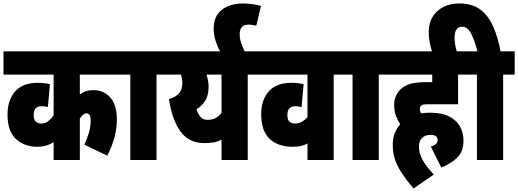

<svg xmlns="http://www.w3.org/2000/svg" viewBox="-20 -916 2966 1099"><path d="M684 -489H437V-376Q454 -388 472.5 -394Q491 -400 515 -400Q575 -400 612 -357Q649 -314 649 -233Q649 -185 636.5 -134.5Q624 -84 594 -25L463 -88Q478 -120 488.5 -155Q499 -190 499 -224Q499 -248 492.5 -257.5Q486 -267 475 -267Q455 -267 437 -237V0H287V-103Q248 -76 194 -76Q118 -76 70.5 -121Q23 -166 23 -260Q23 -343 66.5 -392.5Q110 -442 196 -442Q233 -442 266 -434L254 -303Q237 -308 218 -308Q173 -308 173 -259Q173 -228 186 -218.5Q199 -209 216 -209Q239 -209 256 -222.5Q273 -236 287 -256V-489H0V-622H684Z M876 -489V0H726V-489H672V-622H942V-489Z M1464 -622V-489H1398V0H1248V-117Q1226 -105 1203 -101Q1180 -97 1150 -97Q1061 -97 1013 -163.5Q965 -230 947 -349Q990 -362 1007 -384.5Q1024 -407 1024 -444Q1024 -463 1016 -489H930V-622ZM1105 -291Q1113 -263 1128 -246.5Q1143 -230 1168 -230Q1195 -230 1214 -240Q1233 -250 1248 -270V-489H1162Q1167 -474 1170.5 -456.5Q1174 -439 1174 -420Q1174 -371 1155 -340Q1136 -309 1105 -291Z M1244 -615Q1228 -641 1215.5 -678Q1203 -715 1203 -750Q1203 -802 1225.5 -834Q1248 -866 1286 -881Q1324 -896 1370 -896Q1404 -896 1430.5 -891.5Q1457 -887 1474 -882L1447 -769Q1439 -771 1426.5 -773Q1414 -775 1403 -775Q1376 -775 1364 -760.5Q1352 -746 1352 -722Q1352 -691 1362.5 -663.5Q1373 -636 1384 -615Z M1956 -489H1890V0H1740V-95Q1721 -84 1700 -80Q1679 -76 1654 -76Q1571 -76 1523 -121.5Q1475 -167 1475 -263Q1475 -344 1518.5 -393Q1562 -442 1648 -442Q1685 -442 1718 -434L1706 -303Q1698 -305 1689.5 -306.5Q1681 -308 1670 -308Q1625 -308 1625 -258Q1625 -228 1638 -218.5Q1651 -209 1668 -209Q1690 -209 1708 -219Q1726 -229 1740 -246V-489H1452V-622H1956Z M2148 -489V0H1998V-489H1944V-622H2214V-489Z M2446 -77Q2465 -83 2475 -91.5Q2485 -100 2485 -114Q2485 -144 2444 -144Q2414 -144 2396 -126.5Q2378 -109 2378 -77Q2378 -40 2397.5 -3Q2417 34 2463 83L2347 163Q2308 117 2281.5 77.5Q2255 38 2241.5 -1.5Q2228 -41 2228 -87Q2228 -124 2239.5 -153.5Q2251 -183 2271 -204Q2257 -226 2246.5 -253Q2236 -280 2236 -316Q2236 -345 2247 -368Q2258 -391 2275 -407Q2298 -427 2330 -436.5Q2362 -446 2430 -446H2454V-489H2202V-622H2668V-489H2602V-319H2424Q2408 -319 2401 -317Q2394 -315 2389 -310Q2383 -304 2383 -293Q2383 -280 2390 -267Q2415 -271 2441 -271Q2511 -271 2553 -248.5Q2595 -226 2614 -190Q2633 -154 2633 -112Q2633 -51 2600.5 -17Q2568 17 2506 43Z M2455 -615Q2446 -641 2440 -672Q2434 -703 2434 -733Q2434 -807 2482.5 -851.5Q2531 -896 2610 -896Q2685 -896 2731 -860Q2777 -824 2804 -762Q2831 -700 2845 -622H2926V-489H2860V0H2710V-489H2656V-622H2713Q2697 -683 2677 -723Q2657 -763 2625 -763Q2582 -763 2582 -701Q2582 -676 2586.5 -654Q2591 -632 2596 -615Z"/></svg>

Font: Noto Sans Devanagari UI ExtraCondensed Black
Style: Regular
Weight: 900
Width: 2
Designer: Jelle Bosma - Monotype Design Team
Foundry: Monotype Imaging Inc.
Version: Version 2.003